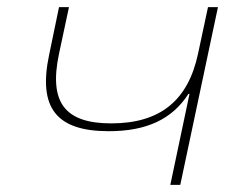

<svg xmlns="http://www.w3.org/2000/svg" viewBox="-20 -520 633 540"><path d="M487 0 593 -500H565L537 -369C509 -237 430 -173 293 -173C162 -173 117 -232 146 -369L174 -500H146L118 -365C87 -217 138 -151 286 -151C391 -151 464 -184 510 -256H513L459 0Z"/></svg>

Font: LT Wave Thin
Style: Italic
Weight: 100
Designer: Daniel Lyons
Version: Version 2.5 (Glyphs App)